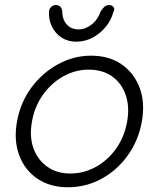

<svg xmlns="http://www.w3.org/2000/svg" viewBox="-20 -749 644 778"><path d="M554.7 -255.9Q541 -179.7 497.6 -119.1Q454.1 -58.6 391.1 -24.4Q328.1 9.8 254.9 9.8Q183.6 9.8 132.3 -24.4Q81.1 -58.6 58.1 -119.1Q35.2 -179.7 48.8 -255.9Q62.5 -333 106.4 -393.1Q150.4 -453.1 214.4 -488.3Q278.3 -523.4 348.6 -523.4Q421.9 -523.4 472.7 -488.3Q523.4 -453.1 545.9 -393.1Q568.4 -333 554.7 -255.9ZM495.1 -255.9Q505.9 -316.4 489.3 -364.3Q472.7 -412.1 434.1 -439.5Q395.5 -466.8 338.9 -466.8Q285.2 -466.8 236.3 -439.5Q187.5 -412.1 153.8 -364.7Q120.1 -317.4 109.4 -255.9Q98.6 -195.3 115.7 -147.9Q132.8 -100.6 171.9 -73.2Q210.9 -45.9 264.6 -45.9Q320.3 -45.9 369.1 -73.2Q418 -100.6 451.2 -147.9Q484.4 -195.3 495.1 -255.9ZM289.1 -580.1Q254.9 -580.1 229.5 -596.7Q204.1 -613.3 190.4 -641.1Q176.8 -668.9 178.7 -701.2Q178.7 -711.9 186.5 -720.2Q194.3 -728.5 206.1 -728.5Q218.8 -728.5 224.6 -721.7Q230.5 -714.8 232.4 -704.1Q232.4 -668.9 251 -649.4Q269.5 -629.9 297.9 -629.9Q326.2 -629.9 351.1 -649.4Q376 -668.9 388.7 -704.1Q395.5 -714.8 403.3 -721.7Q411.1 -728.5 422.9 -728.5Q433.6 -728.5 439.9 -720.7Q446.3 -712.9 439.5 -701.2Q431.6 -668.9 409.2 -641.1Q386.7 -613.3 355.5 -596.7Q324.2 -580.1 289.1 -580.1Z"/></svg>

Font: Quicksand
Style: Italic
Weight: 400
Designer: Andrew Paglinawan
Foundry: Andrew Paglinawan
Version: Version 3.006